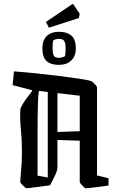

<svg xmlns="http://www.w3.org/2000/svg" viewBox="-20 -1004 634 1033"><path d="M90 -421Q104 -449 118.5 -469Q133 -489 153 -514L151 -519L48 -546L55 -620Q110 -616 173.5 -609.5Q237 -603 297.5 -595.5Q358 -588 404 -581Q450 -574 470 -568Q473 -567 481 -560Q489 -553 495.5 -545Q502 -537 502 -534V-60L564 -45V-6Q552 -4 533 -1.5Q514 1 494 3.5Q474 6 459 7.5Q444 9 441 9Q438 9 430 1.5Q422 -6 415.5 -14Q409 -22 409 -25V-247L289 -251V-101Q289 -95 284 -79.5Q279 -64 268 -44L249 -7Q239 -6 219 -3Q199 0 178 2.5Q157 5 141.5 7Q126 9 123 9Q120 9 112 2Q104 -5 96.5 -13Q89 -21 89 -24Q91 -63 94.5 -99.5Q98 -136 98 -191Q98 -253 92 -313Q86 -373 90 -421ZM182 -59 237 -49V-509L189 -515Q186 -493 184.5 -460.5Q183 -428 182.5 -376Q182 -324 182 -246.5Q182 -169 182 -59ZM409 -489 289 -503V-294L409 -298ZM243 -855 227 -886 372 -984 409 -930 404 -907Q370 -896 327 -882Q284 -868 243 -855ZM296 -655Q253 -655 230.5 -675.5Q208 -696 208 -745Q208 -787 231.5 -810Q255 -833 298 -833Q340 -833 364 -812.5Q388 -792 388 -743Q388 -702 363.5 -678.5Q339 -655 296 -655ZM296 -693Q306 -693 314.5 -695.5Q323 -698 330 -702Q333 -716 333 -742Q333 -775 324.5 -785Q316 -795 298 -795Q280 -795 266 -786Q263 -773 263 -746Q263 -714 270 -703.5Q277 -693 296 -693Z"/></svg>

Font: Grenze Gotisch
Style: Regular
Weight: 400
Designer: Renata Polastri
Foundry: Omnibus-Type
Version: Version 1.001